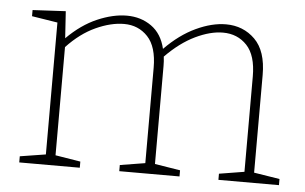

<svg xmlns="http://www.w3.org/2000/svg" viewBox="-43 -592 1040 654"><g transform="rotate(5 477.0 -265.0)"><path d="M251 -21V0H44V-21L132 -35V-486L44 -500V-521L157 -527L163 -435Q212 -484 265.5 -507Q319 -530 366 -530Q414 -530 450 -504.5Q486 -479 498 -428Q548 -479 602.5 -504.5Q657 -530 705 -530Q764 -530 804 -490.5Q844 -451 844 -369V-35L932 -21V0H725V-21L811 -35V-361Q811 -433 779 -467Q747 -501 697 -501Q654 -501 603 -476.5Q552 -452 503 -402Q505 -387 505 -370V-35L592 -21V0H386V-21L472 -35V-361Q472 -433 440 -467Q408 -501 359 -501Q314 -501 262.5 -477.5Q211 -454 165 -405V-35Z"/></g></svg>

Font: Bitter ExtraLight
Style: Regular
Weight: 200
Designer: Sol Matas, and Bitter project Authors
Foundry: Sol Matas
Version: Version 2.001